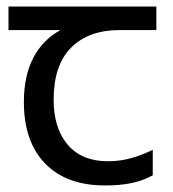

<svg xmlns="http://www.w3.org/2000/svg" viewBox="-20 -557 530 587"><path d="M301 10Q183 10 118 -57Q53 -124 53 -245Q53 -325 82 -380.5Q111 -436 165 -465H6V-537H458V-465H345Q251 -465 197.5 -411.5Q144 -358 144 -252Q144 -165 187 -114.5Q230 -64 310 -64Q347 -64 381 -73.5Q415 -83 447 -99V-21Q418 -5 383 2.5Q348 10 301 10Z"/></svg>

Font: uhindi15
Style: Book
Weight: 400
Designer: Jelle Bosma - Monotype Design Team
Foundry: Monotype Imaging Inc.
Version: Version 2.003